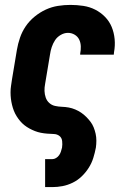

<svg xmlns="http://www.w3.org/2000/svg" viewBox="-20 -548 540 783"><path d="M164 215V101H193Q201 101 208.5 96.5Q216 92 221 85Q226 78 228.5 70Q231 62 233 54Q235 41 233.5 27.5Q232 14 222.5 6.5Q213 -1 199.5 -1.5Q186 -2 172.5 -3Q159 -4 146.5 -6.5Q134 -9 122.5 -13.5Q111 -18 100 -24Q89 -30 79.5 -37.5Q70 -45 62 -54.5Q54 -64 47.5 -74.5Q41 -85 36.5 -96.5Q32 -108 29 -120.5Q26 -133 24.5 -145.5Q23 -158 23 -171.5Q23 -185 25 -198Q27 -211 29 -225L49 -345Q53 -369 61.5 -394Q70 -419 85 -441Q100 -463 121.5 -480.5Q143 -498 167 -509Q191 -520 216.5 -524Q242 -528 267 -528Q294 -528 320 -524Q346 -520 368.5 -508.5Q391 -497 408.5 -479Q426 -461 435.5 -438Q445 -415 447.5 -388.5Q450 -362 445 -335L444 -325H307V-329Q310 -344 309.5 -359Q309 -374 303 -386.5Q297 -399 284.5 -406.5Q272 -414 257 -414Q242 -414 227.5 -405.5Q213 -397 204.5 -384Q196 -371 191 -356Q186 -341 184 -326L164 -206Q161 -191 161.5 -177Q162 -163 166.5 -150Q171 -137 181 -128Q191 -119 204.5 -116Q218 -113 232.5 -112.5Q247 -112 260.5 -109.5Q274 -107 287 -101.5Q300 -96 311 -88.5Q322 -81 331.5 -71.5Q341 -62 349 -51.5Q357 -41 362 -28.5Q367 -16 370 -2.5Q373 11 373 25.5Q373 40 371 54Q367 75 360.5 96Q354 117 342 136Q330 155 313.5 171Q297 187 276.5 197Q256 207 235 211Q214 215 193 215Z"/></svg>

Font: Iosevka Heavy
Style: Italic
Weight: 900
Italic angle: -9°
Monospace: yes
Designer: Belleve Invis
Foundry: Belleve Invis
Version: Version 32.5.0; ttfautohint (v1.8.4)